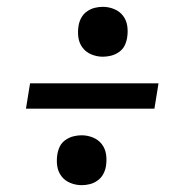

<svg xmlns="http://www.w3.org/2000/svg" viewBox="-20 -621 540 562"><path d="M281 -455Q264 -455 248 -461.5Q232 -468 222 -481Q212 -494 209.5 -511Q207 -528 210 -546Q212 -558 218 -569Q224 -580 234.5 -587.5Q245 -595 257 -598Q269 -601 281 -601Q298 -601 314 -594.5Q330 -588 340 -575Q350 -562 352.5 -545Q355 -528 352 -510Q350 -498 344.5 -487Q339 -476 328 -468.5Q317 -461 305 -458Q293 -455 281 -455ZM432 -303H56L68 -377H444ZM219 -79Q202 -79 186 -85.5Q170 -92 160 -105Q150 -118 147.5 -135Q145 -152 148 -170Q150 -182 155.5 -193Q161 -204 172 -211.5Q183 -219 195 -222Q207 -225 219 -225Q236 -225 252 -218.5Q268 -212 278 -199Q288 -186 290.5 -169Q293 -152 290 -134Q288 -122 282 -111Q276 -100 265.5 -92.5Q255 -85 243 -82Q231 -79 219 -79Z"/></svg>

Font: Iosevka Medium Oblique
Style: Regular
Weight: 500
Italic angle: -9°
Monospace: yes
Designer: Belleve Invis
Foundry: Belleve Invis
Version: Version 32.5.0; ttfautohint (v1.8.4)